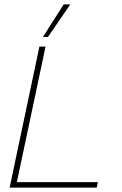

<svg xmlns="http://www.w3.org/2000/svg" viewBox="-20 -857 559 877"><path d="M176 -688 271 -837H301L199 -688ZM24 0 160 -644H188L57 -25H427L422 0Z"/></svg>

Font: Kanit Thin
Style: Italic
Weight: 250
Italic angle: -12°
Designer: Katatrad Team
Foundry: CadsonDemak
Version: Version 2.000; ttfautohint (v1.8.3)